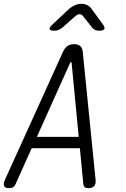

<svg xmlns="http://www.w3.org/2000/svg" viewBox="-36 -970 656 1000"><path d="M398 -11 380 -198H129L45 -11Q41 -1 33 4.5Q25 10 11 10Q-8 10 -14 -0.5Q-20 -11 -11 -32L292 -700Q301 -720 315 -730Q329 -740 350 -740Q371 -740 382 -730Q393 -720 395 -700L462 -32Q464 -11 454 -0.5Q444 10 425 10Q411 10 405 4.5Q399 -1 398 -11ZM374 -257 337 -642Q336 -647 333.5 -647Q331 -647 329 -642L156 -257ZM248 -810Q225 -810 222.5 -818.5Q220 -827 239 -844L325 -925Q340 -937 355.5 -943.5Q371 -950 388 -950Q405 -950 418 -943.5Q431 -937 440 -925L500 -843Q512 -826 507 -818Q502 -810 480 -810Q468 -810 459.5 -814Q451 -818 444 -826L399 -883Q390 -896 378.5 -896Q367 -896 353 -883L290 -827Q280 -819 269.5 -814.5Q259 -810 248 -810Z"/></svg>

Font: Maple Mono ExtraLight
Style: Italic
Weight: 275
Italic angle: -10°
Monospace: yes
Designer: subframe7536
Version: Version 7.000